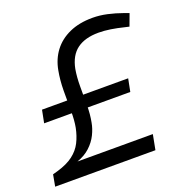

<svg xmlns="http://www.w3.org/2000/svg" viewBox="-139 -822 885 934"><g transform="rotate(-20 303.5 -355.0)"><path d="M-11 0 0 -60 25 -67Q77 -82 108.5 -106Q140 -130 156.5 -162.5Q173 -195 181 -235Q188 -271 187.5 -321Q187 -371 187.5 -425.5Q188 -480 197 -527Q207 -582 238 -623Q269 -664 320 -687Q371 -710 440 -710Q477 -710 515.5 -701.5Q554 -693 593 -679L618 -670L595 -608L573 -613Q537 -622 504.5 -627Q472 -632 443 -632Q373 -632 331.5 -601.5Q290 -571 277 -505Q270 -465 270 -416.5Q270 -368 270 -320Q270 -272 262 -232Q257 -203 242 -172.5Q227 -142 200 -117Q173 -92 133 -78H523L508 0ZM44 -308 57 -374H503L490 -308Z"/></g></svg>

Font: REM Light
Style: Italic
Weight: 300
Italic angle: -11°
Designer: Octavio Pardo
Foundry: Ashler Design
Version: Version 1.005;gftools[0.9.28]